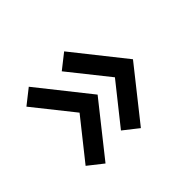

<svg xmlns="http://www.w3.org/2000/svg" viewBox="-99 -663 784 784"><g transform="rotate(-45 293.0 -270.5)"><path d="M126 -48.5 302 -270.2 126 -491.7 61.7 -441 197.8 -270.2 61.7 -99.2ZM330.2 -48.5 506.2 -270.2 330.2 -491.7 265.8 -441 402 -270.2 265.8 -99.2Z"/></g></svg>

Font: Manrope
Style: Regular
Weight: 400
Designer: Mikhail Sharanda
Foundry: Mikhail Sharanda
Version: Version 4.503